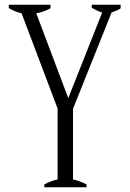

<svg xmlns="http://www.w3.org/2000/svg" viewBox="-20 -790 549 810"><path d="M167 -12C167 -12 167 0 167 0C167 0 345 0 345 0C345 0 345 -12 345 -12C326 -22 307 -29 288 -33C288 -33 288 -331 288 -331C288 -331 451 -738 451 -738C465 -742 478 -747 489 -755C489 -755 489 -770 489 -770C489 -770 367 -770 367 -770C367 -770 367 -757 367 -757C383 -748 398 -741 411 -737C411 -737 268 -376 268 -376C268 -376 133 -734 133 -734C153 -737 172 -744 193 -755C193 -755 193 -770 193 -770C193 -770 17 -770 17 -770C17 -770 17 -756 17 -756C35 -745 53 -738 71 -734C71 -734 223 -332 223 -332C223 -332 223 -33 223 -33C207 -30 188 -23 167 -12Z"/></svg>

Font: BUSH 25 TRIRONG
Style: Regular
Weight: 400
Designer: Katatrad Team
Foundry: CadsonDemak